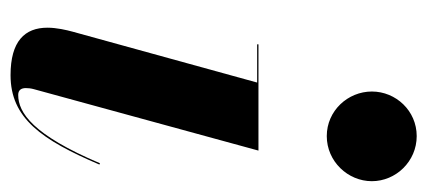

<svg xmlns="http://www.w3.org/2000/svg" viewBox="-243 -557 810 364"><g transform="rotate(90 162.0 -375.0)"><path d="M153.5 -675C153.5 -629.5 190 -589.5 238 -589.5C286 -589.5 323.5 -629.5 323.5 -675C323.5 -720.5 286 -760 238 -760C190 -760 153.5 -720.5 153.5 -675ZM292 -158.5 289.5 -159.5C235.5 -32 193.5 -4.5 160 -4.5C150.5 -4.5 147 -10.5 147 -19C147 -23.5 147.5 -28.5 149 -34L265.5 -460H64V-457.5H136.5L40 -107.5C37 -96.5 32.5 -77.5 32.5 -60C32.5 -17 58 10 122.5 10C204 10 245 -48.5 292 -158.5Z"/></g></svg>

Font: Bodoni* 72pt
Style: Bold Italic
Weight: 700
Italic angle: -13°
Version: Version 2.3